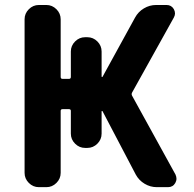

<svg xmlns="http://www.w3.org/2000/svg" viewBox="-20 -775 781 774"><path d="M79.1 -697.3Q79.1 -720.7 96.2 -737.8Q113.3 -754.9 136.7 -754.9H167Q190.4 -754.9 207.5 -737.8Q224.6 -720.7 224.6 -697.3V-464.8Q224.6 -457 232.4 -457H257.8Q265.6 -457 265.6 -464.8V-567.4Q265.6 -590.8 282.7 -607.9Q299.8 -625 323.2 -625H332Q355.5 -625 372.6 -607.9Q389.6 -590.8 389.6 -567.4V-466.8Q389.6 -464.8 391.1 -464.4Q392.6 -463.9 393.6 -465.8L524.4 -704.1Q537.1 -727.5 560.1 -741.2Q583 -754.9 609.4 -754.9H651.4Q670.9 -754.9 680.7 -738.3Q685.5 -729.5 685.5 -720.7Q685.5 -712.9 680.7 -704.1L512.7 -402.3Q508.8 -395.5 512.7 -388.7L687.5 -71.3Q691.4 -62.5 691.4 -54.7Q691.4 -45.9 686.5 -37.1Q676.8 -20.5 657.2 -20.5H612.3Q585.9 -20.5 563 -34.2Q540 -47.9 527.3 -71.3L393.6 -326.2Q392.6 -328.1 391.1 -327.6Q389.6 -327.1 389.6 -326.2V-236.3Q389.6 -212.9 372.6 -195.8Q355.5 -178.7 332 -178.7H323.2Q299.8 -178.7 282.7 -195.8Q265.6 -212.9 265.6 -236.3V-328.1Q265.6 -335 257.8 -335H232.4Q224.6 -335 224.6 -328.1V-78.1Q224.6 -54.7 207.5 -37.6Q190.4 -20.5 167 -20.5H136.7Q113.3 -20.5 96.2 -37.6Q79.1 -54.7 79.1 -78.1Z"/></svg>

Font: Gen Jyuu Gothic P Bold
Style: Bold
Weight: 700
Designer: [Source Han Sans]
Ryoko NISHIZUKA  (kana & ideographs); Paul D. Hunt (Latin, Greek & Cyrillic); Wenlong ZHANG  (bopomofo
Version: Version 1.002.20150607